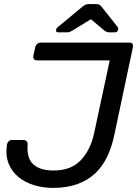

<svg xmlns="http://www.w3.org/2000/svg" viewBox="-20 -908 670 938"><path d="M14 -202Q16 -211 22 -217.5Q28 -224 38 -224H94Q105 -224 110.5 -217.5Q116 -211 115 -201Q110 -134 143.5 -104.5Q177 -75 241 -75Q327 -75 374.5 -125Q422 -175 440 -258L516 -613H161Q151 -613 146 -619.5Q141 -626 143 -636L152 -677Q154 -687 161.5 -693.5Q169 -700 179 -700H611Q634 -700 629 -676L540 -256Q528 -195 505 -145.5Q482 -96 445.5 -61.5Q409 -27 357.5 -8.5Q306 10 238 10Q191 10 147.5 -3Q104 -16 71.5 -42Q39 -68 22.5 -108Q6 -148 14 -202ZM254 -761Q254 -769 263 -776L380 -873Q393 -884 400.5 -886Q408 -888 416 -888H448Q457 -888 463 -886Q469 -884 478 -873L554 -777Q559 -770 557 -762Q554 -750 541 -750H513Q507 -750 502 -752Q497 -754 492 -757L424 -814L331 -757Q325 -754 320 -752Q315 -750 308 -750H265Q252 -750 254 -761Z"/></svg>

Font: SVN-Rubik
Style: Italic
Weight: 400
Italic angle: -12°
Designer: Hubert and Fischer
Foundry: Hubert & Fischer
Version: Version 2.101; ttfautohint (v1.8.3)